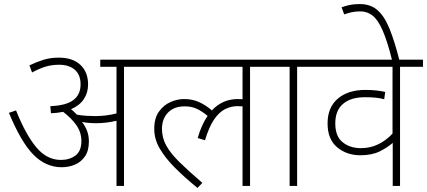

<svg xmlns="http://www.w3.org/2000/svg" viewBox="-20 -916 2104 946"><path d="M418 -219Q418 -174 399 -146Q380 -118 349.5 -105Q319 -92 284 -92Q206 -92 145 -153.5Q84 -215 24 -360L59 -372Q107 -252 159 -190Q211 -128 280 -128Q322 -128 351.5 -149.5Q381 -171 381 -222Q381 -264 356 -299.5Q331 -335 291 -365Q263 -359 231 -358L228 -393Q306 -396 341.5 -423Q377 -450 377 -500Q377 -548 348.5 -572.5Q320 -597 271 -597Q235 -597 204 -587.5Q173 -578 138 -559L125 -594Q161 -611 194.5 -621.5Q228 -632 270 -632Q338 -632 376 -596.5Q414 -561 414 -500Q414 -459 393 -427.5Q372 -396 330 -378Q345 -366 359 -351Q382 -347 405 -345.5Q428 -344 448 -344Q473 -344 499.5 -347Q526 -350 554 -357V-587H474V-622H704V-587H591V0H554V-321Q529 -315 504 -312Q479 -309 454 -309Q416 -309 384 -315Q400 -295 409 -271Q418 -247 418 -219Z M689 -587V-622H1325V-587H1212V0H1175V-392Q1165 -393 1150 -393Q1119 -393 1089.5 -378.5Q1060 -364 1035 -327.5Q1010 -291 990 -225L954 -236Q973 -302 1003 -345Q975 -368 949.5 -380Q924 -392 890 -392Q837 -392 807.5 -361Q778 -330 778 -281Q778 -238 798.5 -200Q819 -162 863 -118.5Q907 -75 977 -15L953 10Q888 -43 840.5 -91Q793 -139 766.5 -185Q740 -231 740 -281Q740 -334 763 -366Q786 -398 819.5 -413Q853 -428 887 -428Q928 -428 961 -413Q994 -398 1024 -372Q1076 -428 1152 -428Q1164 -428 1175 -427V-587Z M1444 -587V0H1407V-587H1310V-622H1557V-587Z M2064 -587H1951V0H1915V-212Q1889 -189 1850.5 -170Q1812 -151 1756 -151Q1688 -151 1641 -190.5Q1594 -230 1594 -308Q1594 -387 1644.5 -430Q1695 -473 1780 -473Q1811 -473 1836 -470Q1861 -467 1878 -463L1873 -427Q1855 -432 1833 -434.5Q1811 -437 1778 -437Q1709 -437 1670.5 -404.5Q1632 -372 1632 -308Q1632 -244 1668.5 -215Q1705 -186 1758 -186Q1805 -186 1844.5 -205.5Q1884 -225 1914 -258V-587H1542V-622H2064Z M1913 -615Q1889 -712 1865.5 -765.5Q1842 -819 1815.5 -839.5Q1789 -860 1755 -860Q1732 -860 1711.5 -855.5Q1691 -851 1676 -845L1663 -880Q1682 -887 1703 -891.5Q1724 -896 1753 -896Q1806 -896 1840.5 -865.5Q1875 -835 1900 -772.5Q1925 -710 1949 -615Z"/></svg>

Font: Noto Sans Devanagari ExtraLight
Style: Regular
Weight: 200
Designer: Jelle Bosma - Monotype Design Team
Foundry: Monotype Imaging Inc.
Version: Version 2.004; ttfautohint (v1.8.4.7-5d5b)